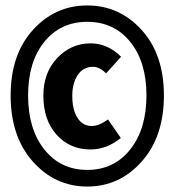

<svg xmlns="http://www.w3.org/2000/svg" viewBox="-20 -675 640 704"><path d="M19 -325Q19 -475 100.5 -565Q182 -655 300 -655Q418 -655 499.5 -565Q581 -475 581 -325Q581 -174 499.5 -82.5Q418 9 300 9Q182 9 100.5 -82.5Q19 -174 19 -325ZM142.5 -127Q202 -52 300 -52Q398 -52 457.5 -127Q517 -202 517 -325Q517 -448 457.5 -521.5Q398 -595 300 -595Q202 -595 142.5 -521.5Q83 -448 83 -325Q83 -202 142.5 -127ZM312 -127Q236 -127 187.5 -181Q139 -235 139 -324Q139 -409 190 -462.5Q241 -516 312 -516Q375 -516 424 -467L369 -406Q345 -430 321 -430Q285 -430 265 -400Q245 -370 245 -324Q245 -273 264 -243Q283 -213 316 -213Q343 -213 376 -237L423 -169Q371 -127 312 -127Z"/></svg>

Font: TypoPRO Source Code Pro
Style: Bold
Weight: 700
Monospace: yes
Designer: Paul D. Hunt, Teo Tuominen
Foundry: Adobe Systems Incorporated
Version: Version 2.010;PS 1.0;hotconv 1.0.84;makeotf.lib2.5.63406